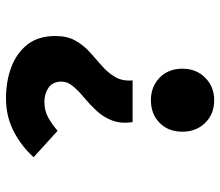

<svg xmlns="http://www.w3.org/2000/svg" viewBox="-67 -483 734 640"><g transform="rotate(90 300.0 -163.0)"><path d="M308 184Q250 184 203 166Q156 148 128 112Q100 76 100 19Q100 -20 115.5 -47.5Q131 -75 154.5 -96Q178 -117 200.5 -136.5Q223 -156 237 -180.5Q251 -205 248 -238H387Q393 -199 381.5 -169.5Q370 -140 349 -117.5Q328 -95 305.5 -76.5Q283 -58 267.5 -39.5Q252 -21 252 -1Q252 28 272 42Q292 56 319 56Q349 56 371.5 43.5Q394 31 416 12L504 92Q467 133 417.5 158.5Q368 184 308 184ZM314 -299Q269 -299 239 -328Q209 -357 209 -404Q209 -450 239 -480Q269 -510 314 -510Q360 -510 389.5 -480Q419 -450 419 -404Q419 -357 389.5 -328Q360 -299 314 -299Z"/></g></svg>

Font: Source Code Pro ExtraBold
Style: Regular
Weight: 800
Monospace: yes
Designer: Paul D. Hunt, Teo Tuominen
Foundry: Adobe Systems Incorporated
Version: Version 1.018;hotconv 1.0.116;makeotfexe 2.5.65601